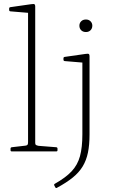

<svg xmlns="http://www.w3.org/2000/svg" viewBox="-20 -761 566 965"><path d="M121 0V-576H157V0ZM39 0Q33 0 33 -6V-14Q33 -20 39 -21L108 -29Q116 -30 118.5 -33.5Q121 -37 121 -47V-180H157V-43Q157 -35 160.5 -32.5Q164 -30 174 -28L263 -21Q269 -20 269 -14V-6Q269 0 263 0ZM121 -576V-720L140 -695L32 -704Q26 -705 26 -711V-718Q26 -724 32 -725L137 -740Q150 -742 153.5 -739.5Q157 -737 157 -729V-576ZM394 -86V-326H430V-86ZM253 171Q250 167 255 163Q310 132 340 100Q370 68 382 24Q394 -20 394 -86H430Q430 -33 422 6Q414 45 395.5 75.5Q377 106 345.5 131.5Q314 157 266 183Q262 186 258 181ZM394 -326V-470L413 -445L305 -454Q299 -455 299 -461V-468Q299 -474 305 -475L410 -490Q423 -492 426.5 -489.5Q430 -487 430 -479V-326ZM412 -600Q397 -600 388 -609Q379 -618 379 -632Q379 -645 388 -654Q397 -663 412 -663Q426 -663 435 -654Q444 -645 444 -632Q444 -618 435 -609Q426 -600 412 -600Z"/></svg>

Font: Hahmlet Thin
Style: Regular
Weight: 250
Version: Version 1.002